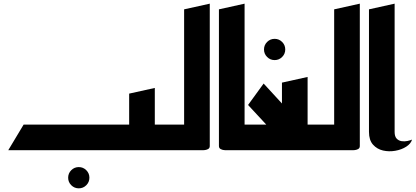

<svg xmlns="http://www.w3.org/2000/svg" viewBox="-20 -820 2269 1048"><path d="M410 208Q386 208 369 191Q352 174 352 150Q352 126 369 109Q386 92 410 92Q434 92 451 109Q468 126 468 150Q468 174 451 191Q434 208 410 208Z M725 0V-140H945V0ZM25 0 109 -140H685V0ZM605 0V-140H685V-309L825 -340V-23Q825 -11 815 -6Q805 -1 795 -0.5Q785 0 785 0Z M905 0V-140H985V-769L1125 -800V-23Q1125 -11 1115 -6Q1105 -1 1095 -0.5Q1085 0 1085 0Z M1215 0Q1215 0 1205 -0.5Q1195 -1 1185 -6Q1175 -11 1175 -23V-769L1315 -800V-140H1395V0Z M1479 -492Q1455 -492 1438 -509Q1421 -526 1421 -550Q1421 -574 1438 -591Q1455 -608 1479 -608Q1503 -608 1520 -591Q1537 -574 1537 -550Q1537 -526 1520 -509Q1503 -492 1479 -492Z M1355 0V-140H1764V0ZM1553 -11 1334 -247 1419 -364 1656 -106ZM1519 -50V-369L1659 -400V-50Z M1724 0V-140H1804V-769L1944 -800V-23Q1944 -11 1934 -6Q1924 -1 1914 -0.5Q1904 0 1904 0Z M2229 -58Q2223 -36 2197.5 -19.5Q2172 -3 2137.5 3Q2103 9 2070.5 1.5Q2038 -6 2016 -30.5Q1994 -55 1994 -100V-769L2134 -800V-100Q2134 -75 2145 -63.5Q2156 -52 2172 -49.5Q2188 -47 2204 -50.5Q2220 -54 2229 -58Z"/></svg>

Font: Reem Kufi Fun
Style: Bold
Weight: 700
Designer: Khaled Hosny
Version: Version 1.005